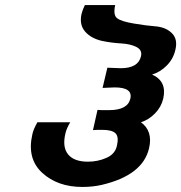

<svg xmlns="http://www.w3.org/2000/svg" viewBox="-20 -740 717 760"><path d="M405 -472Q409 -472 431 -471Q453 -470 458 -470Q527 -470 538 -517Q544 -542 520 -554Q496 -566 461 -568Q423 -570 384 -578Q340 -588 316.5 -615.5Q293 -643 303 -686Q308 -704 316 -720H436Q427 -680 444 -667.5Q461 -655 509 -647Q563 -638 593 -636Q635 -633 659 -610Q685 -586 674 -542Q666 -507 640.5 -481Q615 -455 582 -445Q642 -418 626 -349Q618 -316 593.5 -291Q569 -266 538 -256Q586 -221 570 -153Q545 -46 382 -8Q347 0 306 0Q208 0 147 -56Q86 -112 108 -208Q112 -228 128 -256H258Q243 -231 239 -212Q226 -158 249.5 -129Q273 -100 328 -100Q367 -100 401 -115Q436 -130 443 -164Q451 -199 437 -212.5Q423 -226 385 -226H367Q363 -226 356.5 -225.5Q350 -225 348 -225L366 -305Q367 -305 373.5 -304.5Q380 -304 386 -304H411Q486 -304 496 -350Q501 -372 485.5 -383Q470 -394 434 -394Q429 -394 409.5 -393Q390 -392 386 -392Z"/></svg>

Font: Miedinger
Style: Bold-Italic
Weight: 700
Italic angle: -13°
Version: Version 001.000